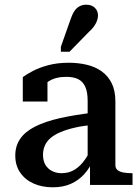

<svg xmlns="http://www.w3.org/2000/svg" viewBox="-20 -787 596 817"><path d="M379 -308 378 -256Q334 -252 299 -244Q264 -236 238 -225Q212 -214 195.5 -200Q179 -186 171 -168Q163 -150 163 -128Q163 -103 173 -86Q183 -69 201 -59.5Q219 -50 242 -50Q274 -50 298.5 -65.5Q323 -81 342 -108.5Q361 -136 375 -174L378 -110Q363 -73 338.5 -46Q314 -19 281 -4.5Q248 10 205 10Q159 10 123 -6Q87 -22 66 -52.5Q45 -83 45 -125Q45 -166 66 -196.5Q87 -227 129.5 -248.5Q172 -270 234 -284Q296 -298 379 -308ZM363 0V-103L353 -104V-358Q353 -396 342.5 -418.5Q332 -441 312 -450.5Q292 -460 262 -460Q217 -460 188 -441.5Q159 -423 141 -397Q138 -409 139.5 -419Q141 -429 147 -437Q153 -445 162 -451Q171 -457 182 -460V-355H77V-459Q92 -470 119 -484.5Q146 -499 185 -509.5Q224 -520 273 -520Q313 -520 349 -511.5Q385 -503 412.5 -483.5Q440 -464 455.5 -432.5Q471 -401 471 -355V-84Q471 -71 480 -63.5Q489 -56 505 -53Q521 -50 542 -50L544 -49V0ZM280 -704Q287 -725 296 -739Q305 -753 318 -760Q331 -767 347 -767Q370 -767 383.5 -754Q397 -741 397 -721Q397 -710 392.5 -698Q388 -686 379.5 -674Q371 -662 358 -651L276 -567H239V-588Z"/></svg>

Font: Roboto Serif 36pt Medium
Style: Regular
Weight: 500
Designer: Greg Gazdowicz
Foundry: Commercial Type
Version: Version 1.008